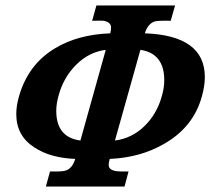

<svg xmlns="http://www.w3.org/2000/svg" viewBox="-20 -683 805 703"><path d="M163.1 -55.2Q210 -54.2 220.7 -58.6Q245.1 -66.4 255.4 -101.1Q163.6 -105 106.9 -142.6Q39.6 -185.1 39.6 -265.1Q39.6 -294.4 48.8 -327.6Q82 -447.3 182.6 -506.8Q265.6 -556.6 383.8 -561Q386.7 -574.7 386.7 -582Q386.7 -601.6 359.9 -606.9Q352.1 -607.9 317.4 -606.9L333 -663.1H621.1L605 -606.9Q558.1 -607.9 546.4 -604.5Q521 -595.7 510.3 -561Q730 -553.2 730 -400.9Q730 -368.7 719.2 -330.1Q688.5 -217.8 581.5 -156.7Q494.6 -106 381.8 -101.1Q377.9 -87.4 377.9 -79.1Q377.9 -60.1 407.2 -56.2Q414.6 -54.7 450.7 -55.2L436 0H147.9ZM400.9 -168.5Q462.4 -176.3 508.5 -220.9Q554.7 -265.6 572.8 -332Q581.5 -362.3 581.5 -390.1Q581.1 -487.3 494.1 -500.5ZM194.8 -334Q186 -303.7 186 -276.9Q186 -180.2 274.4 -168.5L367.2 -500.5Q306.2 -492.7 259.5 -446.5Q212.9 -400.4 194.8 -334Z"/></svg>

Font: Accordance
Style: Bold-Italic
Weight: 700
Italic angle: -11°
Version: Version 1.2 (build January 31, 2020) Miklal Software Solutio